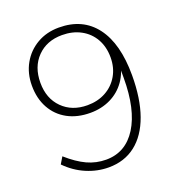

<svg xmlns="http://www.w3.org/2000/svg" viewBox="-132 -826 864 941"><g transform="rotate(-20 300.0 -356.0)"><path d="M279 -720Q403 -720 470 -631.5Q537 -543 537 -378Q537 -256 506 -169.5Q475 -83 416.5 -37.5Q358 8 276 8Q217 8 160.5 -16Q104 -40 59 -86L80 -121Q132 -75 178.5 -53.5Q225 -32 277 -32Q379 -32 436.5 -123.5Q494 -215 494 -379V-492L505 -465Q497 -406 466.5 -363Q436 -320 388.5 -297Q341 -274 283 -274Q215 -274 164.5 -301.5Q114 -329 86 -379.5Q58 -430 58 -497Q58 -561 86.5 -611.5Q115 -662 165 -691Q215 -720 279 -720ZM281 -680Q201 -680 151.5 -629.5Q102 -579 102 -496Q102 -414 152 -364Q202 -314 282 -314Q336 -314 378 -337Q420 -360 444 -401.5Q468 -443 468 -496Q468 -551 444.5 -592.5Q421 -634 378.5 -657Q336 -680 281 -680Z"/></g></svg>

Font: Muli ExtraLight
Style: Regular
Weight: 250
Designer: Vernon Adams
Foundry: Vernon Adams
Version: Version 2.100; ttfautohint (v1.8.1.43-b0c9)